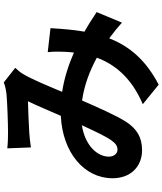

<svg xmlns="http://www.w3.org/2000/svg" viewBox="60 -874 879 1040"><g transform="rotate(-90 500.0 -353.5)"><path d="M261 -191C243 -166 229 -157 209 -157C189 -157 172 -176 172 -204C172 -266 232 -333 342 -350C314 -289 286 -228 261 -191ZM955 -270C926 -289 890 -313 849 -336C859 -392 864 -454 868 -520L738 -535C742 -503 741 -465 739 -427C738 -416 737 -405 736 -393C672 -421 600 -445 523 -457C558 -541 594 -627 620 -669C628 -683 639 -696 653 -711L574 -773C557 -766 531 -760 507 -758C461 -754 355 -750 299 -750C277 -750 243 -751 217 -754L222 -626C247 -630 282 -634 303 -635C348 -638 433 -641 472 -642C449 -595 421 -528 393 -464C194 -455 55 -337 55 -184C55 -84 120 -24 207 -24C275 -24 322 -51 361 -111C396 -166 439 -264 476 -349C560 -337 638 -307 708 -269C675 -179 606 -84 456 -20L562 66C694 -3 769 -90 813 -202C843 -180 872 -156 898 -133Z"/></g></svg>

Font: Noto Sans Mono CJK JP Bold
Style: Regular
Weight: 700
Designer: Ryoko NISHIZUKA (kana & ideographs); Paul D. Hunt (Latin, Greek & Cyrillic); Wenlong ZHANG (bopomofo); Sandoll Communica
Foundry: Adobe Systems Incorporated
Version: Version 1.004;PS 1.004;hotconv 1.0.82;makeotf.lib2.5.63406